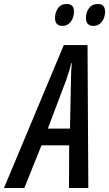

<svg xmlns="http://www.w3.org/2000/svg" viewBox="-84 -943 547 963"><path d="M-64 0 236 -717H355L359 0H262L263 -214H124L38 0ZM156 -298H267L272 -539Q272 -563 273 -584.5Q274 -606 276 -626H273Q269 -607 262.5 -585.5Q256 -564 247 -539ZM386 -813Q347 -813 347 -853Q347 -881 362.5 -902Q378 -923 406 -923Q443 -923 443 -885Q443 -854 426.5 -833.5Q410 -813 386 -813ZM230 -813Q192 -813 192 -853Q192 -881 207 -902Q222 -923 251 -923Q287 -923 287 -885Q287 -854 270.5 -833.5Q254 -813 230 -813Z"/></svg>

Font: Noto Sans ExtraCondensed Medium
Style: Italic
Weight: 500
Width: 2
Italic angle: -12°
Designer: Monotype Design Team
Foundry: Monotype Imaging Inc.
Version: Version 2.013; ttfautohint (v1.8.4.7-5d5b)